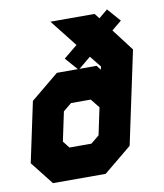

<svg xmlns="http://www.w3.org/2000/svg" viewBox="-81 -776 721 843"><g transform="rotate(-10 280.0 -355.0)"><path d="M87 0 6 -103 63 -371 188 -474H281.5L233 -529.5L294 -579.5L199 -700H396L413.5 -677.5L453 -710L504.5 -651L460.5 -615L535 -517L447 -103L322 0ZM137 -71 85.5 -137.5 128 -338 208 -404H347.5L422.5 -312L386.5 -144L302.5 -71ZM185.5 -141.5H283.5L320.5 -172L346 -292.5L314 -332.5H226L189 -302L161.5 -172ZM137 -71H302.5L386.5 -144L458.5 -482.5L376 -597.5L424.5 -637.5L376 -597.5L340.5 -644.5L376 -597.5L319 -551L376 -597.5L458.5 -482.5L422.5 -312L347.5 -404H208L128 -338L85.5 -137.5ZM380.5 -454 383.5 -468 343 -518.5 289 -474H365Z"/></g></svg>

Font: Tourney Black
Style: Italic
Weight: 900
Italic angle: -12°
Version: Version 1.015